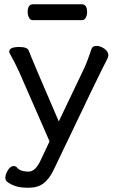

<svg xmlns="http://www.w3.org/2000/svg" viewBox="-20 -705 540 895"><path d="M116 170H106Q47 170 12 141Q5 134 5 124Q5 107 17 88Q29 69 44 69Q54 69 61 78Q77 95 113 95Q145 95 169 43L211 -46L67 -375Q47 -418 26 -455Q23 -461 23 -464Q23 -486 69 -486Q108 -486 114 -469Q129 -428 254 -139L372 -386Q389 -423 407 -478Q412 -491 430 -491Q448 -491 466.5 -478Q485 -465 485 -447Q485 -440 481 -432Q453 -381 231 85Q210 129 183 149.5Q156 170 116 170ZM361 -611H133Q121 -611 115 -623Q109 -635 109 -649Q109 -685 134 -685H362Q386 -685 386 -648Q386 -635 380 -623Q374 -611 361 -611Z"/></svg>

Font: LXGW WenKai Lite Medium
Style: Regular
Weight: 500
Designer: LXGW / Fontworks Inc.
Foundry: LXGW / Fontworks Inc.
Version: Version 1.511; March 25, 2025